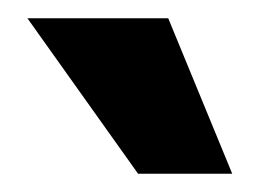

<svg xmlns="http://www.w3.org/2000/svg" viewBox="-20 -749 284 210"><path d="M131 -559 10 -729H164L234 -559Z"/></svg>

Font: Inclusive Sans
Style: Regular
Weight: 400
Designer: Olivia King
Foundry: Olivia King
Version: Version 2.004